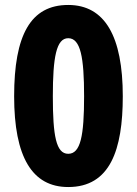

<svg xmlns="http://www.w3.org/2000/svg" viewBox="-20 -744 552 774"><path d="M475 -356C475 -597 403 -724 255 -724C103 -724 37 -602 37 -356C37 -112 109 10 255 10C424 10 475 -140 475 -356ZM193 -356C193 -513 207 -590 255 -590C305 -590 319 -512 319 -356C319 -197 305 -124 255 -124C206 -124 193 -197 193 -356Z"/></svg>

Font: Noto Sans Lao Looped Condensed ExtraBold
Style: Regular
Weight: 800
Width: 3
Designer: Mark Frömberg, Ben Mitchell
Foundry: The Fontpad Ltd
Version: Version 1.002